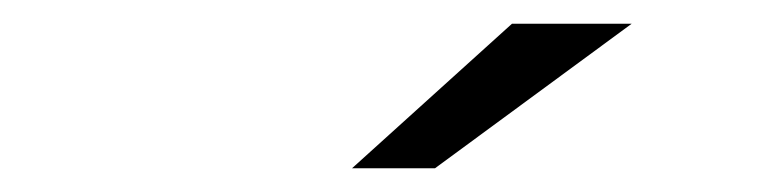

<svg xmlns="http://www.w3.org/2000/svg" viewBox="-20 -746 640 162"><path d="M277 -604 412 -726H513L347 -604Z"/></svg>

Font: Red Hat Mono
Style: Italic
Weight: 400
Italic angle: -12°
Monospace: yes
Designer: Pentagram, MCKL
Foundry: MCKL
Version: Version 1.030